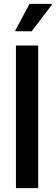

<svg xmlns="http://www.w3.org/2000/svg" viewBox="-20 -980 290 1000"><path d="M63 0V-743H179V0ZM60 -817V-822L134 -960H250V-955L145 -817Z"/></svg>

Font: Saira SemiCondensed SemiBold
Style: Regular
Weight: 600
Width: 4
Designer: Hector Gatti with collaboration of the Omnibus-Type team
Foundry: Omnibus-Type
Version: Version 1.101